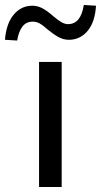

<svg xmlns="http://www.w3.org/2000/svg" viewBox="-81 -752 406 772"><path d="M76 0V-503H167V0ZM-12 -589 -61 -592Q-56 -657 -26 -693Q4 -729 49 -729Q70 -729 89 -719Q108 -709 132 -688Q153 -670 166.5 -662.5Q180 -655 193 -655Q244 -655 256 -732L305 -729Q301 -663 271 -627.5Q241 -592 196 -592Q175 -592 156 -602Q137 -612 111 -633Q91 -651 78 -658Q65 -665 51 -665Q24 -665 9 -645Q-6 -625 -12 -589Z"/></svg>

Font: Mulish Medium
Style: Regular
Weight: 500
Designer: Vernon Adams
Foundry: Vernon Adams
Version: Version 3.603; ttfautohint (v1.8.3)